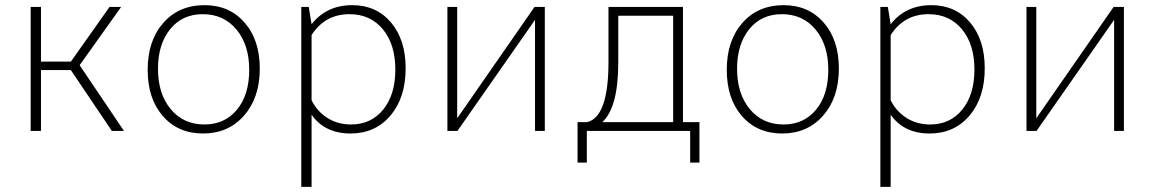

<svg xmlns="http://www.w3.org/2000/svg" viewBox="-20 -508 4480 745"><path d="M99 0V-481H139V-269H255L405 -481H450L289 -255L461 0H414L255 -236H139V0Z M768 10Q671 10 612 -57.5Q553 -125 553 -237Q553 -350 613.5 -419Q674 -488 774 -488Q870 -488 929 -420.5Q988 -353 988 -242Q988 -129 927 -59.5Q866 10 768 10ZM773 -25Q852 -25 899.5 -82.5Q947 -140 947 -237Q947 -334 897.5 -393.5Q848 -453 767 -453Q687 -453 640 -394.5Q593 -336 593 -241Q593 -144 642.5 -84.5Q692 -25 773 -25Z M1149 217V-481H1178L1189 -414Q1247 -488 1347 -488Q1440 -488 1497 -421Q1554 -354 1554 -243Q1554 -129 1495 -59.5Q1436 10 1340 10Q1240 10 1189 -63V217ZM1336 -453Q1241 -453 1189 -372V-119Q1211 -75 1251 -50Q1291 -25 1342 -25Q1420 -25 1467 -83Q1514 -141 1514 -238Q1514 -336 1465.5 -394.5Q1417 -453 1336 -453Z M1716 0V-481H1754V-49L2054 -481H2094V0H2056V-431L1755 0Z M2221 123V-34H2258Q2341 -54 2341 -267V-481H2630V-34H2694V123H2658V0H2257V123ZM2379 -266Q2379 -91 2317 -34H2592V-447H2379Z M3015 10Q2918 10 2859 -57.5Q2800 -125 2800 -237Q2800 -350 2860.5 -419Q2921 -488 3021 -488Q3117 -488 3176 -420.5Q3235 -353 3235 -242Q3235 -129 3174 -59.5Q3113 10 3015 10ZM3020 -25Q3099 -25 3146.5 -82.5Q3194 -140 3194 -237Q3194 -334 3144.5 -393.5Q3095 -453 3014 -453Q2934 -453 2887 -394.5Q2840 -336 2840 -241Q2840 -144 2889.5 -84.5Q2939 -25 3020 -25Z M3396 217V-481H3425L3436 -414Q3494 -488 3594 -488Q3687 -488 3744 -421Q3801 -354 3801 -243Q3801 -129 3742 -59.5Q3683 10 3587 10Q3487 10 3436 -63V217ZM3583 -453Q3488 -453 3436 -372V-119Q3458 -75 3498 -50Q3538 -25 3589 -25Q3667 -25 3714 -83Q3761 -141 3761 -238Q3761 -336 3712.5 -394.5Q3664 -453 3583 -453Z M3963 0V-481H4001V-49L4301 -481H4341V0H4303V-431L4002 0Z"/></svg>

Font: Cantarell Light
Style: Regular
Weight: 300
Designer: Dave Crossland, Nikolaus Waxweiler, Florian Fecher, Jacques Le Bailly, Eben Sorkin, Alexei Vanyashin, Alexios Zavras, Em
Version: Version 0.303